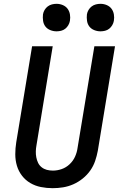

<svg xmlns="http://www.w3.org/2000/svg" viewBox="-20 -977 640 1005"><path d="M256 8Q224 8 194 2Q164 -4 138.5 -19Q113 -34 95 -57.5Q77 -81 68.5 -109.5Q60 -138 60 -169.5Q60 -201 65 -232L148 -735H256L171 -217Q168 -201 167.5 -185Q167 -169 170 -153.5Q173 -138 179.5 -124.5Q186 -111 198 -101.5Q210 -92 225 -88Q240 -84 257 -84Q280 -84 303 -92Q326 -100 344.5 -117.5Q363 -135 373 -157.5Q383 -180 386 -203L474 -735H582L492 -188Q487 -161 478 -134.5Q469 -108 452.5 -84.5Q436 -61 413 -42.5Q390 -24 364 -12.5Q338 -1 310.5 3.5Q283 8 256 8ZM506 -813Q489 -813 473 -819.5Q457 -826 447.5 -838.5Q438 -851 435.5 -868Q433 -885 435 -902Q437 -914 443.5 -925Q450 -936 460 -943.5Q470 -951 482 -954Q494 -957 506 -957Q523 -957 538.5 -950.5Q554 -944 563.5 -931.5Q573 -919 576 -902Q579 -885 576 -868Q574 -856 567.5 -845Q561 -834 551.5 -826.5Q542 -819 530 -816Q518 -813 506 -813ZM276 -813Q259 -813 243 -819.5Q227 -826 217.5 -838.5Q208 -851 205.5 -868Q203 -885 205 -902Q207 -914 213.5 -925Q220 -936 230 -943.5Q240 -951 252 -954Q264 -957 276 -957Q293 -957 308.5 -950.5Q324 -944 333.5 -931.5Q343 -919 346 -902Q349 -885 346 -868Q344 -856 337.5 -845Q331 -834 321.5 -826.5Q312 -819 300 -816Q288 -813 276 -813Z"/></svg>

Font: Iosevka SmBd Ex Obl
Style: Regular
Weight: 600
Width: 7
Italic angle: -9°
Monospace: yes
Designer: Belleve Invis
Foundry: Belleve Invis
Version: Version 32.5.0; ttfautohint (v1.8.4)